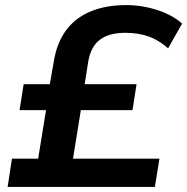

<svg xmlns="http://www.w3.org/2000/svg" viewBox="-20 -735 736 755"><path d="M10 0 27 -111H130L161 -302H57L73 -404H176L192 -496Q204 -567 239.5 -615.5Q275 -664 335 -689.5Q395 -715 477 -715Q538 -715 598.5 -695.5Q659 -676 696 -642L641 -545Q605 -577 564.5 -591.5Q524 -606 473 -606Q409 -606 373 -579Q337 -552 327 -493L313 -404H517L501 -302H298L267 -111H607L589 0Z"/></svg>

Font: Nunito Sans 10pt SemiExpanded
Style: Bold Italic
Weight: 700
Width: 6
Italic angle: -9°
Designer: Vernon Adams
Foundry: Vernon Adams
Version: Version 3.101;gftools[0.9.27]